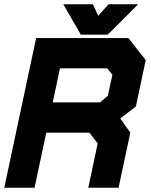

<svg xmlns="http://www.w3.org/2000/svg" viewBox="-32 -878 706 898"><path d="M-12 0 137 -700H568.5L649.5 -597L603.5 -380L530.5 -324L577.5 -257.5L522.5 0H381L425 -207.5L386 -257.5H184.5L129.5 0ZM74.5 -71H74L129.5 -331.5H436L502.5 -233L468 -71H467.5L502 -233L436 -331.5L535.5 -407.5L569.5 -565.5L518.5 -629.5H193.5ZM214.5 -399H435.5L472.5 -430L493.5 -528L469.5 -558.5H248.5ZM129.5 -331 193 -630H518.5L570 -565.5L536 -407.5L435.5 -331ZM346 -716 264 -858H402.5L427.5 -804L475.5 -858H614L472 -716ZM387.5 -755H444.5L499.5 -813L444.5 -755H387.5L357.5 -813Z"/></svg>

Font: Tourney Black
Style: Italic
Weight: 900
Italic angle: -12°
Version: Version 1.015